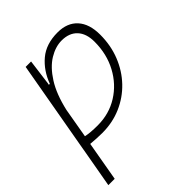

<svg xmlns="http://www.w3.org/2000/svg" viewBox="-208 -652 1003 1003"><g transform="rotate(-45 293.0 -151.0)"><path d="M56.2 224.6H9.3L49.3 -0.5Q48.8 -0.5 48.3 -0.5L49.3 -1.5L140.6 -517.6H180.7L162.1 -375.5L160.2 -365.7H167.5Q193.8 -437.5 247.3 -482.4Q300.8 -527.3 385.7 -527.3Q457 -527.3 496.1 -484.1Q535.2 -440.9 535.2 -361.3Q535.2 -282.2 508.3 -214.6Q481.4 -147 433.3 -96.7Q385.3 -46.4 320.6 -18.3Q255.9 9.8 179.7 9.8Q158.2 9.8 137.2 8.5Q116.2 7.3 94.7 5.4ZM103.5 -42.5Q137.7 -35.2 190.4 -35.2Q275.4 -35.2 342.8 -77.4Q410.2 -119.6 449.2 -192.4Q488.3 -265.1 488.3 -356.4Q488.3 -416.5 457.5 -449.5Q426.8 -482.4 371.1 -482.4Q325.2 -482.4 278.3 -453.9Q231.4 -425.3 192.9 -364.7Q154.3 -304.2 132.3 -208Z"/></g></svg>

Font: Cascadia Code ExtraLight
Style: Italic
Weight: 200
Italic angle: -10°
Monospace: yes
Designer: Aaron Bell
Foundry: Saja Typeworks
Version: Version 2404.023; ttfautohint (v1.8.4)